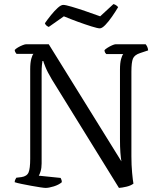

<svg xmlns="http://www.w3.org/2000/svg" viewBox="-20 -921 784 941"><path d="M204 0Q197 0 177 -3Q157 -6 132.5 -10.5Q108 -15 86 -19.5Q64 -24 52 -28Q52 -35 55 -41Q58 -47 60 -50L85 -53Q112 -57 120 -76Q128 -95 128 -143V-582Q128 -614 133.5 -633.5Q139 -653 144 -657H61Q59 -660 56 -664Q53 -668 52 -676Q57 -682 68 -688.5Q79 -695 90.5 -699.5Q102 -704 107 -704H219L575 -130Q572 -147 570 -173.5Q568 -200 568 -241V-580Q568 -613 573.5 -632Q579 -651 584 -656H501Q498 -659 495.5 -662.5Q493 -666 492 -675Q496 -680 507 -687Q518 -694 529.5 -699Q541 -704 546 -704H694Q698 -699 701.5 -692Q705 -685 706 -674L667 -661Q639 -652 631.5 -633.5Q624 -615 624 -570V-155Q624 -112 627.5 -74.5Q631 -37 634 -21Q621 -11 599.5 -6Q578 -1 563 0L234 -532Q212 -569 202.5 -593Q193 -617 192 -622H188Q187 -616 185.5 -602Q184 -588 184 -562V-120Q184 -98 179 -81.5Q174 -65 170 -60L277 -49Q278 -47 280.5 -41.5Q283 -36 283 -28Q268 -15 243.5 -7.5Q219 0 204 0ZM469 -782Q459 -782 428.5 -791.5Q398 -801 361 -814.5Q324 -828 293 -841L219 -789Q214 -791 208.5 -795Q203 -799 200 -807Q213 -826 230 -847Q247 -868 263 -882.5Q279 -897 290 -897Q301 -897 331.5 -888Q362 -879 400 -866Q438 -853 471 -841L536 -901Q544 -899 550 -894.5Q556 -890 559 -886Q546 -864 529 -839.5Q512 -815 496 -798.5Q480 -782 469 -782Z"/></svg>

Font: Texturina ExtraLight
Style: Regular
Weight: 200
Designer: Guillermo Torres Carreño
Foundry: Omnibus-Type
Version: Version 1.002; ttfautohint (v1.8.3)